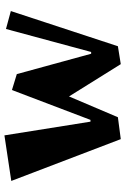

<svg xmlns="http://www.w3.org/2000/svg" viewBox="131 -682 566 868"><g transform="rotate(-90 414.0 -248.0)"><path d="M236 -511 298 -122H306L441 -477L513 -455L605 -119H613L717 -504L798 -482L639 2L558 15L412 -219L318 2L219 15L30 -480Z"/></g></svg>

Font: Joti One
Style: Regular
Weight: 400
Designer: Eduardo Rodriguez Tunni
Foundry: Eduardo Rodriguez Tunni
Version: Version 1.001